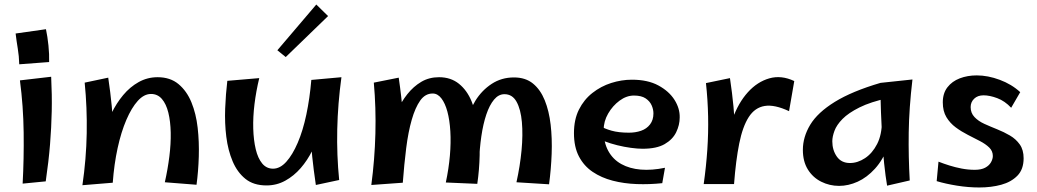

<svg xmlns="http://www.w3.org/2000/svg" viewBox="-20 -807 4581 848"><path d="M65 -523Q64 -560 58.5 -592.5Q53 -625 49 -659L183 -678Q190 -645 194 -606Q198 -567 197 -533ZM182 -6 80 4Q86 -105 84.5 -222Q83 -339 68 -452L206 -468Q210 -388 208.5 -316Q207 -244 201 -169.5Q195 -95 182 -6Z M848 9 708 -2Q721 -60 728 -116Q735 -172 734 -221.5Q733 -271 723.5 -309.5Q714 -348 695 -370Q676 -392 647 -392Q616 -392 588.5 -361.5Q561 -331 538 -277.5Q515 -224 499.5 -153Q484 -82 478 0L424 -129Q426 -170 438.5 -216Q451 -262 472.5 -306.5Q494 -351 524 -387Q554 -423 592.5 -444.5Q631 -466 676 -466Q732 -466 768.5 -435.5Q805 -405 825.5 -355Q846 -305 853 -243Q860 -181 858 -115.5Q856 -50 848 9ZM478 0 344 11Q361 -105 363 -218.5Q365 -332 354 -442L458 -464Q468 -397 473.5 -339Q479 -281 481 -227.5Q483 -174 482 -118.5Q481 -63 478 0Z M1157 12Q1100 12 1064 -17Q1028 -46 1007.5 -94.5Q987 -143 979.5 -203Q972 -263 974.5 -327.5Q977 -392 984 -450L1125 -462Q1111 -404 1104 -347Q1097 -290 1098.5 -239Q1100 -188 1109.5 -148Q1119 -108 1138 -85Q1157 -62 1186 -62Q1217 -62 1244.5 -92.5Q1272 -123 1295 -176.5Q1318 -230 1333 -301Q1348 -372 1355 -454L1409 -317Q1407 -277 1394 -231.5Q1381 -186 1359.5 -142.5Q1338 -99 1308 -64.5Q1278 -30 1240 -9Q1202 12 1157 12ZM1375 10Q1365 -57 1359 -115Q1353 -173 1351 -226.5Q1349 -280 1350 -336Q1351 -392 1355 -454L1488 -466Q1472 -349 1469.5 -235.5Q1467 -122 1478 -12ZM1242 -555 1205 -585 1377 -787 1429 -736Z M2088 5 1949 -1Q1962 -62 1967 -119.5Q1972 -177 1969 -227Q1966 -277 1956 -314Q1946 -351 1929.5 -372.5Q1913 -394 1891 -394Q1858 -394 1836 -363Q1814 -332 1798.5 -278Q1783 -224 1774 -152.5Q1765 -81 1759 0L1690 -151Q1693 -188 1704 -230.5Q1715 -273 1733.5 -315Q1752 -357 1779 -391Q1806 -425 1840.5 -445.5Q1875 -466 1919 -466Q1971 -466 2007 -437Q2043 -408 2063 -359Q2083 -310 2091.5 -248.5Q2100 -187 2098.5 -121.5Q2097 -56 2088 5ZM1759 0 1620 10Q1635 -103 1638 -217Q1641 -331 1631 -442L1741 -464Q1754 -376 1759.5 -300.5Q1765 -225 1764.5 -153Q1764 -81 1759 0ZM2405 7 2261 -2Q2277 -74 2283.5 -143Q2290 -212 2285 -268Q2280 -324 2261.5 -357.5Q2243 -391 2208 -391Q2182 -391 2162 -367Q2142 -343 2128 -301.5Q2114 -260 2106 -205.5Q2098 -151 2096 -90L2041 -262Q2051 -316 2079.5 -362Q2108 -408 2151.5 -436.5Q2195 -465 2250 -465Q2301 -465 2334 -438Q2367 -411 2386 -364Q2405 -317 2412 -256.5Q2419 -196 2416.5 -128Q2414 -60 2405 7Z M2905 2Q2849 8 2792.5 6Q2736 4 2686 -9Q2636 -22 2597.5 -48Q2559 -74 2537 -116Q2515 -158 2515 -219Q2515 -279 2537 -323Q2559 -367 2596.5 -396.5Q2634 -426 2679.5 -440.5Q2725 -455 2771 -455Q2841 -455 2888 -429.5Q2935 -404 2959 -366Q2983 -328 2982 -288Q2982 -255 2966.5 -223Q2951 -191 2915.5 -170.5Q2880 -150 2818 -150Q2796 -150 2766.5 -154Q2737 -158 2706.5 -165.5Q2676 -173 2649 -183.5Q2622 -194 2604 -207L2630 -251Q2649 -239 2680.5 -230Q2712 -221 2758 -221Q2787 -221 2811.5 -229.5Q2836 -238 2851 -257.5Q2866 -277 2866 -306Q2866 -324 2858 -342Q2850 -360 2831.5 -372.5Q2813 -385 2780 -385Q2747 -385 2716.5 -362.5Q2686 -340 2666 -305.5Q2646 -271 2646 -232Q2646 -178 2666.5 -140.5Q2687 -103 2724 -82.5Q2761 -62 2810 -58Q2859 -54 2917 -66Z M3222 6 3186 -125Q3190 -211 3215.5 -282Q3241 -353 3283 -399.5Q3325 -446 3378 -461Q3431 -476 3488 -449L3465 -316Q3401 -346 3357.5 -339Q3314 -332 3287 -290Q3260 -248 3245 -173.5Q3230 -99 3222 6ZM3222 6H3088Q3099 -72 3104 -146Q3109 -220 3107.5 -293Q3106 -366 3098 -440L3204 -462Q3214 -395 3219.5 -336.5Q3225 -278 3226.5 -223.5Q3228 -169 3226.5 -112.5Q3225 -56 3222 6Z M3686 14Q3644 14 3607 -4.5Q3570 -23 3548 -58.5Q3526 -94 3526 -145Q3526 -202 3558.5 -256Q3591 -310 3667 -357Q3743 -404 3869 -441L3903 -374Q3825 -357 3776 -332.5Q3727 -308 3701 -281.5Q3675 -255 3665.5 -229Q3656 -203 3656 -183Q3656 -144 3676 -115.5Q3696 -87 3734 -87Q3768 -87 3800.5 -108.5Q3833 -130 3854 -171Q3875 -212 3875 -271L3933 -314Q3927 -225 3903.5 -163Q3880 -101 3844.5 -62Q3809 -23 3768 -4.5Q3727 14 3686 14ZM3898 13Q3891 -28 3885 -84.5Q3879 -141 3876 -200Q3873 -259 3871 -311Q3869 -363 3868.5 -398.5Q3868 -434 3869 -441L4010 -456Q3995 -329 3993.5 -221.5Q3992 -114 3998 -10Z M4305 21Q4257 21 4207 13Q4157 5 4117 -7L4125 -93Q4148 -84 4173.5 -76Q4199 -68 4227.5 -62.5Q4256 -57 4285 -57Q4314 -57 4331.5 -66.5Q4349 -76 4357 -90.5Q4365 -105 4365 -118Q4365 -140 4349 -155.5Q4333 -171 4308 -184Q4283 -197 4254.5 -211.5Q4226 -226 4201 -244.5Q4176 -263 4160 -289.5Q4144 -316 4144 -355Q4144 -395 4164.5 -421.5Q4185 -448 4219 -461Q4253 -474 4294 -474Q4343 -474 4395.5 -454.5Q4448 -435 4486 -400L4446 -331Q4418 -361 4384.5 -373.5Q4351 -386 4324 -386Q4298 -386 4282.5 -371Q4267 -356 4267 -334Q4267 -308 4284 -290Q4301 -272 4327.5 -260Q4354 -248 4384 -236Q4414 -224 4440.5 -208.5Q4467 -193 4484 -169Q4501 -145 4501 -108Q4501 -59 4473.5 -31Q4446 -3 4402 9Q4358 21 4305 21Z"/></svg>

Font: Marhey Light
Style: Regular
Weight: 400
Version: Version 1.000